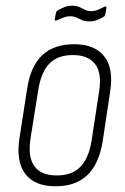

<svg xmlns="http://www.w3.org/2000/svg" viewBox="-20 -645 437 673"><path d="M175 8Q102 8 69 -35Q36 -78 48 -159L75 -333Q87 -413 128 -451.5Q169 -490 240 -490Q312 -490 345.5 -447.5Q379 -405 366 -323L340 -150Q327 -70 286 -31Q245 8 175 8ZM179 -30Q232 -30 261.5 -60Q291 -90 301 -152L327 -322Q338 -387 314 -419.5Q290 -452 235 -452Q183 -452 153.5 -422.5Q124 -393 114 -329L87 -160Q77 -95 100.5 -62.5Q124 -30 179 -30ZM294 -570Q278 -570 267.5 -574.5Q257 -579 248 -583.5Q239 -588 227 -588Q214 -588 202.5 -583.5Q191 -579 180 -574Q176 -572 173.5 -573.5Q171 -575 172 -579L176 -599Q177 -606 183 -609Q192 -614 204.5 -619.5Q217 -625 231 -625Q248 -625 258 -620.5Q268 -616 277.5 -611Q287 -606 299 -606Q312 -606 323 -610.5Q334 -615 345 -621Q349 -623 351.5 -621.5Q354 -620 353 -616L349 -595Q348 -589 343 -586Q333 -580 321 -575Q309 -570 294 -570Z"/></svg>

Font: Sofia Sans Condensed ExtraLight
Style: Italic
Weight: 250
Italic angle: -9°
Version: Version 4.100